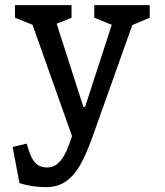

<svg xmlns="http://www.w3.org/2000/svg" viewBox="-20 -538 660 769"><path d="M58 195.5 30.5 50.8 86.5 37.2 98.3 72.8Q108.7 102.8 125.1 117.8Q141.5 132.8 168.7 132.8Q195.3 132.8 214.2 114.4Q233.2 96 247 64.7Q260.8 33.3 279 -24.3L274.7 24.8L97 -476.2L127.7 -431.7L40 -467V-517.5H266.5V-467L178.5 -431.7L196.3 -476.2L314 -109.7H320.7L439.8 -476.2L445.2 -431.7L357.5 -467V-517.5H579.7V-467L496 -431.7L523.7 -476.2L347.5 18.5Q323.7 83.8 300.2 124.6Q276.8 165.3 244 188.4Q211.2 211.5 166 211.5Q135.3 211.5 109.2 207.4Q83.2 203.3 58 195.5Z"/></svg>

Font: Monaspace Xenon Var ExtraLight
Style: Regular
Weight: 200
Designer: Riley Cran and the Lettermatic Team
Version: Version 1.200 (Monaspace Xenon Var)